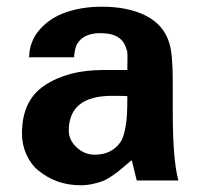

<svg xmlns="http://www.w3.org/2000/svg" viewBox="-20 -531 590 567"><path d="M64.9 -361.8 65.9 -358.9Q65.9 -407.7 96.7 -443.1Q127.4 -478.5 175.3 -494.9Q223.1 -511.2 280.8 -511.2Q358.4 -511.2 410.9 -484.6Q463.4 -458 480 -403.8Q490.2 -372.1 490.2 -290V-200.2Q490.2 -58.6 506.8 2H383.8L369.1 -58.1Q363.3 -53.7 349.1 -41.5Q335 -29.3 327.9 -23.7Q320.8 -18.1 306.6 -8.8Q292.5 0.5 281 4.6Q269.5 8.8 252.7 12.5Q235.8 16.1 217.8 16.1Q145.5 16.1 91.8 -28.8Q71.3 -45.4 58.1 -74.5Q44.9 -103.5 44.9 -137.2Q44.9 -234.4 111.8 -278.8Q180.2 -324.2 283.2 -324.2H356Q356 -328.1 356.4 -355Q356.9 -381.8 354 -383.8Q347.7 -409.2 328.6 -421.1Q309.6 -433.1 275.9 -433.1Q225.6 -433.1 207 -399.9Q202.1 -390.6 199.2 -369.1V-361.8ZM183.1 -145V-146Q183.1 -117.2 206.3 -95.7Q229.5 -74.2 259.8 -74.2Q308.1 -74.2 334 -108.9Q343.3 -120.6 348.6 -145.8Q354 -170.9 355 -194.8Q356 -209 356 -247.1Q344.7 -248 311 -248Q183.1 -248 183.1 -145Z"/></svg>

Font: Perun
Style: Bold
Weight: 700
Foundry: Copyright (c) Stefan Peev, Context Ltd, 2016
Version: Version 1.0000